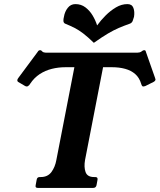

<svg xmlns="http://www.w3.org/2000/svg" viewBox="-20 -917 779 937"><path d="M651 -660Q656 -660 662 -661.5Q668 -663 675 -669Q679 -672 684 -672Q691 -672 692 -664L737 -536Q739 -530 739 -528Q737 -521 729 -517L689 -497Q685 -496 683 -495.5Q681 -495 679 -495Q674 -495 671 -502L669 -508Q660 -538 640 -555.5Q620 -573 591 -581Q562 -589 526 -589H483L395 -136Q389 -102 397.5 -77.5Q406 -53 439 -53H445Q458 -53 456 -40L451 -13Q448 0 435 0H164Q151 0 154 -13L159 -40Q161 -53 174 -53H179Q213 -53 231 -77.5Q249 -102 255 -136L343 -589H300Q265 -589 233 -581Q201 -573 174 -555.5Q147 -538 127 -508L123 -502Q116 -495 111 -495Q110 -495 107.5 -495.5Q105 -496 103 -497L69 -517Q63 -521 65 -528Q65 -530 69 -536L164 -664Q168 -672 176 -672Q181 -672 183 -669Q188 -663 193.5 -661.5Q199 -660 203 -660ZM454 -793Q472 -818 495.5 -841.5Q519 -865 546 -881Q573 -897 602 -897Q624 -897 631 -878.5Q638 -860 634 -835Q631 -824 627.5 -815Q624 -806 615 -802Q584 -791 559.5 -780.5Q535 -770 507 -753.5Q479 -737 438 -708Q408 -737 386.5 -753.5Q365 -770 344.5 -780.5Q324 -791 297 -802Q290 -806 289.5 -815Q289 -824 292 -835Q296 -860 310.5 -878.5Q325 -897 348 -897Q376 -897 397 -881Q418 -865 432 -841.5Q446 -818 454 -793Z"/></svg>

Font: Young Serif Light
Style: Italic
Weight: 300
Italic angle: -10.979°
Designer: Bastien Sozeau
Foundry: NBR — Bastien Sozeau
Version: Version 5.001